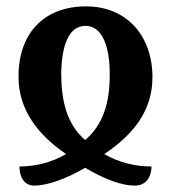

<svg xmlns="http://www.w3.org/2000/svg" viewBox="-20 -569 536 602"><path d="M88 13C126 13 186 -7 247 -43C307 -7 362 13 402 13C443 13 455 -21 455 -47C405 -47 353 -59 307 -86C397 -146 458 -221 458 -327C458 -458 376 -549 250 -549C112 -549 37 -458 38 -327C39 -222 100 -146 187 -86C141 -59 90 -47 41 -47C41 -18 53 13 88 13ZM247 -130C191 -178 173 -249 172 -332C172 -418 192 -488 248 -488C303 -488 325 -418 324 -332C324 -247 303 -177 247 -130Z"/></svg>

Font: Noto Serif Georgian ExtraCondensed Bold
Style: Regular
Weight: 700
Width: 2
Designer: Monotype Design Team, Akaki Razmadze
Foundry: Google LLC
Version: Version 2.003